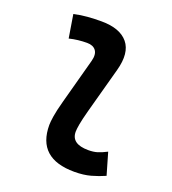

<svg xmlns="http://www.w3.org/2000/svg" viewBox="-137 -845 859 958"><g transform="rotate(20 293.0 -366.0)"><path d="M366.2 9.8Q169.4 9.8 169.4 -167.5Q169.4 -183.1 174.1 -213.9Q178.7 -244.6 193.8 -300.3L258.8 -540.5Q268.6 -577.6 253.9 -597.2Q239.3 -616.7 207 -616.7Q183.6 -616.7 159.9 -614Q136.2 -611.3 112.8 -605.5L92.8 -728.5Q128.9 -736.8 165 -739.5Q201.2 -742.2 237.3 -742.2Q336.4 -742.2 378.7 -690.9Q420.9 -639.6 393.6 -540.5L328.1 -300.3Q314 -248 309.3 -220.7Q304.7 -193.4 304.7 -182.1Q303.7 -115.7 395 -115.7Q421.9 -115.7 442.4 -121.8Q462.9 -127.9 491.2 -142.6L524.9 -26.4Q490.7 -11.2 452.9 -0.7Q415 9.8 366.2 9.8Z"/></g></svg>

Font: Cascadia Mono
Style: Bold Italic
Weight: 700
Italic angle: -10°
Monospace: yes
Designer: Aaron Bell
Foundry: Saja Typeworks
Version: Version 2404.023; ttfautohint (v1.8.4)